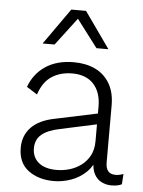

<svg xmlns="http://www.w3.org/2000/svg" viewBox="-53 -779 620 831"><g transform="rotate(5 257.0 -363.0)"><path d="M377 -328Q377 -390 344.5 -425.5Q312 -461 252 -461Q200 -461 162.5 -436.5Q125 -412 107 -357L61 -386Q82 -444 131.5 -477Q181 -510 254 -510Q307 -510 347 -491Q387 -472 410 -433.5Q433 -395 433 -338V-90Q433 -40 476 -40Q485 -40 494 -42Q503 -44 510 -47L507 -2Q500 2 488.5 4.5Q477 7 462 7Q440 7 420 -2.5Q400 -12 388 -33.5Q376 -55 376 -90V-114H391Q381 -72 353 -44.5Q325 -17 287.5 -3.5Q250 10 212 10Q145 10 101 -23Q57 -56 57 -121Q57 -175 91.5 -210.5Q126 -246 193 -259L387 -300V-253L220 -217Q166 -206 140 -184Q114 -162 114 -124Q114 -85 141.5 -62Q169 -39 220 -39Q248 -39 275.5 -47Q303 -55 326 -72Q349 -89 363 -115Q377 -141 377 -178ZM398 -579H346L255 -699L164 -579H112L223 -736H287Z"/></g></svg>

Font: Kantumruy Pro Light
Style: Regular
Weight: 300
Version: Version 1.002